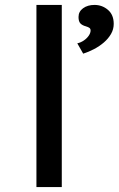

<svg xmlns="http://www.w3.org/2000/svg" viewBox="-20 -760 482 780"><path d="M128 0V-740H231V0ZM318 -542 294 -584Q308 -587 320.5 -595.5Q333 -604 340.5 -615Q348 -626 348 -636Q348 -643 343.5 -646.5Q339 -650 329 -653Q314 -657 306.5 -665Q299 -673 299 -691Q299 -713 317.5 -726.5Q336 -740 364 -740Q395 -740 418.5 -720Q442 -700 442 -663Q442 -641 431 -622Q420 -603 402 -587.5Q384 -572 362 -560.5Q340 -549 318 -542Z"/></svg>

Font: Lexend Exa
Style: Regular
Weight: 400
Designer: Bonnie Shaver-Troup, Thomas Jockin
Foundry: Lexend
Version: Version 1.007